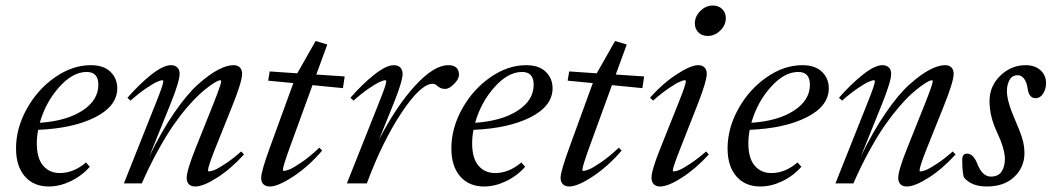

<svg xmlns="http://www.w3.org/2000/svg" viewBox="-20 -659 3779 690"><path d="M155.3 11.2Q101.1 11.2 69.3 -25.1Q37.6 -61.5 37.6 -125.5Q37.6 -198.7 76.7 -268.6Q115.7 -338.4 178.2 -381.6Q240.7 -424.8 306.2 -424.8Q352.5 -424.8 377 -400.9Q401.4 -377 401.4 -341.8Q401.4 -278.3 322.8 -238Q244.1 -197.8 117.2 -192.4Q112.3 -168.5 112.3 -143.6Q112.3 -90.3 135 -63.7Q157.7 -37.1 194.8 -37.1Q244.6 -37.1 289.1 -75.2L302.7 -59.6Q273.9 -26.9 234.1 -7.8Q194.3 11.2 155.3 11.2ZM291.5 -400.4Q241.2 -400.4 192.6 -345.9Q144 -291.5 123 -217.8Q218.8 -224.1 276.1 -261.5Q333.5 -298.8 333.5 -354.5Q333.5 -400.4 291.5 -400.4Z M425.3 0 540.5 -289.6Q566.9 -355 566.9 -366.7Q566.9 -370.6 563 -370.6Q557.1 -370.6 543.5 -364.5Q529.8 -358.4 503.7 -340.6Q477.5 -322.8 449.2 -297.4L438 -307.6Q481 -356.9 523.9 -390.9Q566.9 -424.8 594.2 -424.8Q608.9 -424.8 617.2 -416.5Q625.5 -408.2 625.5 -393.6Q625.5 -367.2 593.8 -288.1L516.6 -96.7Q559.6 -186 606 -253.4Q652.3 -320.8 692.1 -356.2Q731.9 -391.6 763.7 -408.2Q795.4 -424.8 819.3 -424.8Q834 -424.8 842 -416.5Q850.1 -408.2 850.1 -393.6Q850.1 -365.7 813.5 -274.9L752.9 -124Q727.5 -59.6 727.5 -46.9Q727.5 -43 731.4 -43Q737.8 -43 750.2 -47.9Q762.7 -52.7 789.3 -70.1Q815.9 -87.4 846.7 -114.7L856.9 -104Q810.5 -52.7 760.7 -20.8Q710.9 11.2 681.6 11.2Q667 11.2 658.9 3.2Q650.9 -4.9 650.9 -19.5Q650.9 -46.4 683.1 -126.5L745.6 -282.7Q774.9 -356.4 774.9 -366.7Q774.9 -370.6 771 -370.6Q768.1 -370.6 759.3 -366.5Q750.5 -362.3 734.1 -350.6Q717.8 -338.9 698.2 -321.3Q678.7 -303.7 653.3 -274.2Q627.9 -244.6 602.3 -207.8Q576.7 -170.9 546.9 -116.7Q517.1 -62.5 489.7 0Z M949.7 11.2Q935.1 11.2 926.8 3.2Q918.5 -4.9 918.5 -20Q918.5 -42.5 949.2 -127L1034.2 -360.4L943.8 -369.1L949.2 -402.3L1048.3 -395.5L1114.3 -511.7L1156.2 -499L1116.7 -391.1L1218.8 -384.3L1212.4 -342.3L1103 -353L1020.5 -126.5Q996.6 -60.1 996.6 -48.8Q996.6 -44.9 1000.5 -44.9Q1007.3 -44.9 1020.8 -50.3Q1034.2 -55.7 1064 -75.9Q1093.8 -96.2 1127.9 -128.4L1137.7 -117.7Q1088.9 -61 1034.2 -24.9Q979.5 11.2 949.7 11.2Z M1226.6 0 1341.8 -289.6Q1368.2 -355 1368.2 -366.7Q1368.2 -370.6 1364.3 -370.6Q1358.4 -370.6 1344.7 -364.5Q1331.1 -358.4 1304.9 -340.6Q1278.8 -322.8 1250.5 -297.4L1239.3 -307.6Q1282.2 -356.9 1325.2 -390.9Q1368.2 -424.8 1395.5 -424.8Q1410.2 -424.8 1418.5 -416.5Q1426.8 -408.2 1426.8 -393.6Q1426.8 -367.2 1395 -288.1L1342.3 -157.7Q1405.8 -279.8 1472.9 -352.3Q1540 -424.8 1590.8 -424.8Q1629.4 -424.8 1629.4 -390.1Q1629.4 -375 1611.8 -357.2Q1594.2 -339.4 1580.1 -339.4Q1563.5 -339.4 1551.8 -350.1Q1543.9 -357.9 1535.2 -357.9Q1492.2 -357.9 1423.3 -254.4Q1354.5 -150.9 1298.3 0Z M1719.7 11.2Q1665.5 11.2 1633.8 -25.1Q1602.1 -61.5 1602.1 -125.5Q1602.1 -198.7 1641.1 -268.6Q1680.2 -338.4 1742.7 -381.6Q1805.2 -424.8 1870.6 -424.8Q1917 -424.8 1941.4 -400.9Q1965.8 -377 1965.8 -341.8Q1965.8 -278.3 1887.2 -238Q1808.6 -197.8 1681.6 -192.4Q1676.8 -168.5 1676.8 -143.6Q1676.8 -90.3 1699.5 -63.7Q1722.2 -37.1 1759.3 -37.1Q1809.1 -37.1 1853.5 -75.2L1867.2 -59.6Q1838.4 -26.9 1798.6 -7.8Q1758.8 11.2 1719.7 11.2ZM1856 -400.4Q1805.7 -400.4 1757.1 -345.9Q1708.5 -291.5 1687.5 -217.8Q1783.2 -224.1 1840.6 -261.5Q1897.9 -298.8 1897.9 -354.5Q1897.9 -400.4 1856 -400.4Z M2025.9 11.2Q2011.2 11.2 2002.9 3.2Q1994.6 -4.9 1994.6 -20Q1994.6 -42.5 2025.4 -127L2110.4 -360.4L2020 -369.1L2025.4 -402.3L2124.5 -395.5L2190.4 -511.7L2232.4 -499L2192.9 -391.1L2294.9 -384.3L2288.6 -342.3L2179.2 -353L2096.7 -126.5Q2072.8 -60.1 2072.8 -48.8Q2072.8 -44.9 2076.7 -44.9Q2083.5 -44.9 2096.9 -50.3Q2110.4 -55.7 2140.1 -75.9Q2169.9 -96.2 2204.1 -128.4L2213.9 -117.7Q2165 -61 2110.4 -24.9Q2055.7 11.2 2025.9 11.2Z M2522.9 -529.8Q2502.4 -529.8 2489.7 -542.7Q2477.1 -555.7 2477.1 -574.7Q2477.1 -600.1 2496.8 -619.6Q2516.6 -639.2 2541.5 -639.2Q2562 -639.2 2575.2 -626.5Q2588.4 -613.8 2588.4 -594.2Q2588.4 -568.8 2568.6 -549.3Q2548.8 -529.8 2522.9 -529.8ZM2352.1 11.2Q2337.4 11.2 2329.3 2.9Q2321.3 -5.4 2321.3 -20Q2321.3 -46.9 2353.5 -127L2418.5 -289.6Q2444.8 -355 2444.8 -366.7Q2444.8 -370.6 2440.9 -370.6Q2435.1 -370.6 2421.4 -364.5Q2407.7 -358.4 2381.6 -340.6Q2355.5 -322.8 2327.1 -297.4L2315.9 -307.6Q2358.9 -356.9 2410.4 -390.9Q2461.9 -424.8 2489.3 -424.8Q2503.9 -424.8 2512 -416.5Q2520 -408.2 2520 -393.6Q2520 -368.7 2488.8 -288.1L2424.3 -124Q2397.9 -57.1 2397.9 -46.9Q2397.9 -43 2401.9 -43Q2408.7 -43 2420.9 -47.9Q2433.1 -52.7 2459.7 -70.1Q2486.3 -87.4 2517.6 -114.7L2527.3 -104Q2481 -53.2 2431.2 -21Q2381.3 11.2 2352.1 11.2Z M2712.4 11.2Q2658.2 11.2 2626.5 -25.1Q2594.7 -61.5 2594.7 -125.5Q2594.7 -198.7 2633.8 -268.6Q2672.9 -338.4 2735.4 -381.6Q2797.9 -424.8 2863.3 -424.8Q2909.7 -424.8 2934.1 -400.9Q2958.5 -377 2958.5 -341.8Q2958.5 -278.3 2879.9 -238Q2801.3 -197.8 2674.3 -192.4Q2669.4 -168.5 2669.4 -143.6Q2669.4 -90.3 2692.1 -63.7Q2714.8 -37.1 2752 -37.1Q2801.8 -37.1 2846.2 -75.2L2859.9 -59.6Q2831.1 -26.9 2791.3 -7.8Q2751.5 11.2 2712.4 11.2ZM2848.6 -400.4Q2798.3 -400.4 2749.8 -345.9Q2701.2 -291.5 2680.2 -217.8Q2775.9 -224.1 2833.3 -261.5Q2890.6 -298.8 2890.6 -354.5Q2890.6 -400.4 2848.6 -400.4Z M2982.4 0 3097.7 -289.6Q3124 -355 3124 -366.7Q3124 -370.6 3120.1 -370.6Q3114.3 -370.6 3100.6 -364.5Q3086.9 -358.4 3060.8 -340.6Q3034.7 -322.8 3006.3 -297.4L2995.1 -307.6Q3038.1 -356.9 3081.1 -390.9Q3124 -424.8 3151.4 -424.8Q3166 -424.8 3174.3 -416.5Q3182.6 -408.2 3182.6 -393.6Q3182.6 -367.2 3150.9 -288.1L3073.7 -96.7Q3116.7 -186 3163.1 -253.4Q3209.5 -320.8 3249.3 -356.2Q3289.1 -391.6 3320.8 -408.2Q3352.5 -424.8 3376.5 -424.8Q3391.1 -424.8 3399.2 -416.5Q3407.2 -408.2 3407.2 -393.6Q3407.2 -365.7 3370.6 -274.9L3310.1 -124Q3284.7 -59.6 3284.7 -46.9Q3284.7 -43 3288.6 -43Q3294.9 -43 3307.4 -47.9Q3319.8 -52.7 3346.4 -70.1Q3373 -87.4 3403.8 -114.7L3414.1 -104Q3367.7 -52.7 3317.9 -20.8Q3268.1 11.2 3238.8 11.2Q3224.1 11.2 3216.1 3.2Q3208 -4.9 3208 -19.5Q3208 -46.4 3240.2 -126.5L3302.7 -282.7Q3332 -356.4 3332 -366.7Q3332 -370.6 3328.1 -370.6Q3325.2 -370.6 3316.4 -366.5Q3307.6 -362.3 3291.3 -350.6Q3274.9 -338.9 3255.4 -321.3Q3235.8 -303.7 3210.4 -274.2Q3185.1 -244.6 3159.4 -207.8Q3133.8 -170.9 3104 -116.7Q3074.2 -62.5 3046.9 0Z M3525.9 11.2Q3470.2 11.2 3443.8 -22Q3438 -41.5 3438 -85Q3438 -106.9 3455.6 -106.9Q3478 -106.9 3492.7 -69.3Q3510.3 -24.4 3541 -24.4Q3567.9 -24.4 3579.6 -42.7Q3591.3 -61 3591.3 -86.9Q3591.3 -123.5 3563 -184.1Q3536.1 -240.7 3536.1 -295.4Q3536.1 -349.6 3575 -387.2Q3613.8 -424.8 3666 -424.8Q3699.2 -424.8 3719.2 -406.7Q3739.3 -388.7 3739.3 -359.4Q3739.3 -340.3 3729 -323.2Q3718.8 -306.2 3701.2 -306.2Q3677.7 -306.2 3672.9 -341.8Q3669.9 -363.3 3660.4 -376Q3650.9 -388.7 3637.7 -388.7Q3617.7 -388.7 3608.2 -372.1Q3598.6 -355.5 3598.6 -331.1Q3598.6 -294.4 3629.4 -224.6Q3646 -187 3653.8 -161.1Q3661.6 -135.3 3661.6 -108.4Q3661.6 -58.6 3625.5 -23.7Q3589.4 11.2 3525.9 11.2Z"/></svg>

Font: Elstob 18pt
Style: Italic
Weight: 400
Italic angle: -20°
Designer: Peter S. Baker
Version: Version 1.015